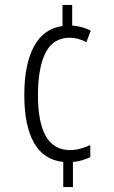

<svg xmlns="http://www.w3.org/2000/svg" viewBox="-20 -744 460 774"><path d="M271 -641Q313 -638 346 -620L328 -574Q312 -583 294.5 -587.5Q277 -592 262 -592Q194 -592 163.5 -531Q133 -470 133 -361Q133 -139 262 -139Q283 -139 303.5 -144.5Q324 -150 344 -159V-111Q331 -104 313 -98.5Q295 -93 274 -91V10H235V-91Q155 -100 116.5 -169Q78 -238 78 -361Q78 -485 117 -557Q156 -629 232 -639V-724H271Z"/></svg>

Font: Noto Sans Ethiopic ExtraCondensed Light
Style: Regular
Weight: 300
Width: 2
Designer: Monotype Design Team
Foundry: Monotype Imaging Inc.
Version: Version 2.102; ttfautohint (v1.8.4.7-5d5b)